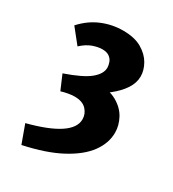

<svg xmlns="http://www.w3.org/2000/svg" viewBox="-158 -523 730 809"><g transform="rotate(30 207.5 -118.0)"><path d="M71 -150Q155 -179 189 -207Q223 -235 223 -265Q223 -277 218 -290.5Q213 -304 200.5 -313Q188 -322 166 -322Q146 -322 120.5 -313Q95 -304 69 -280L13 -350Q52 -393 101 -413.5Q150 -434 203 -434Q259 -434 294 -413.5Q329 -393 346 -363Q363 -333 363 -303Q363 -272 343.5 -242Q324 -212 288.5 -184Q253 -156 205 -130Q157 -104 101 -80ZM72 198 40 110Q140 84 190.5 50.5Q241 17 241 -24Q241 -51 222 -71Q203 -91 165 -91Q151 -91 134 -88Q117 -85 101 -80L156 -179Q170 -184 183.5 -186.5Q197 -189 215 -189Q276 -189 314 -167.5Q352 -146 370 -112.5Q388 -79 388 -44Q388 7 354 53.5Q320 100 250 137.5Q180 175 72 198Z"/></g></svg>

Font: Ysabeau ExtraBold
Style: Regular
Weight: 800
Designer: Christian Thalmann (Catharsis Fonts)
Version: Version 2.002